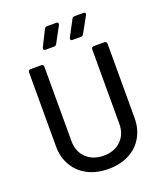

<svg xmlns="http://www.w3.org/2000/svg" viewBox="-162 -1012 966 1128"><g transform="rotate(-20 320.5 -448.0)"><path d="M75 -222V-685Q75 -692 79 -696Q83 -700 90 -700H156Q163 -700 167 -696Q171 -692 171 -685V-220Q171 -155 212.5 -115Q254 -75 321 -75Q388 -75 429 -115Q470 -155 470 -220V-685Q470 -692 474 -696Q478 -700 485 -700H551Q558 -700 562 -696Q566 -692 566 -685V-222Q566 -154 535.5 -101.5Q505 -49 449.5 -20.5Q394 8 321 8Q248 8 192.5 -20.5Q137 -49 106 -101.5Q75 -154 75 -222ZM199 -787 201 -795 250 -893Q256 -904 267 -904H325Q337 -904 337 -894L335 -886L282 -788Q276 -777 264 -777H212Q199 -777 199 -787ZM368 -787 370 -795 422 -893Q427 -904 440 -904H494Q500 -904 503.5 -901.5Q507 -899 507 -895Q507 -891 504 -886L450 -788Q444 -777 432 -777H380Q368 -777 368 -787Z"/></g></svg>

Font: Barlow_Medium_SS
Style: Regular
Weight: 500
Designer: Jeremy Tribby
Foundry: Jeremy Tribby
Version: Version 1.101 August 23, 2024